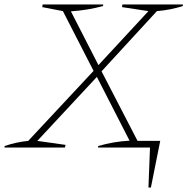

<svg xmlns="http://www.w3.org/2000/svg" viewBox="-33 -664 843 864"><path d="M-13 0 -12 -7Q41 -25 94 -30L388 -345L250 -614L157 -632L159 -644H431V-637Q362 -618 286 -613L410 -371L635 -614L516 -632L518 -644H790V-637Q735 -619 673 -614L424 -343L586 -30H688L646 180H635L642 0H408L409 -7Q444 -17 478.5 -23Q513 -29 550 -31L403 -318L135 -30L262 -12L259 0Z"/></svg>

Font: Piazzolla SC Thin
Style: Italic
Weight: 100
Italic angle: -11.3°
Designer: Juan Pablo del Peral
Foundry: Huerta Tipografica
Version: Version 1.330